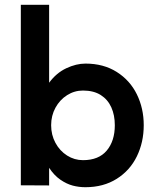

<svg xmlns="http://www.w3.org/2000/svg" viewBox="-20 -774 667 802"><path d="M459.6 -251Q459.6 -293 445 -325.6Q430.4 -358.2 400.9 -377Q371.4 -395.8 326.6 -395.8Q290.8 -395.8 260.3 -376.5Q229.8 -357.2 211.7 -324.1Q193.6 -291 193.6 -251Q193.6 -210.4 211.7 -177Q229.8 -143.6 260.3 -124.3Q290.8 -105 326.6 -105Q392.4 -105 426 -145.2Q459.6 -185.4 459.6 -251ZM580.4 -251Q580.4 -180 551.7 -121Q523 -62 467.5 -27Q412 8 336.6 8Q309.8 8 284.1 1.3Q258.4 -5.4 232.2 -23.4Q206 -41.4 185.2 -73V0.6L67 0V-754H185.2V-428.4Q215.2 -469.2 256.7 -488.8Q298.2 -508.4 337 -508.4Q412.4 -508.4 467.7 -473.4Q523 -438.4 551.7 -379.9Q580.4 -321.4 580.4 -251Z"/></svg>

Font: SUIT Variable
Style: Regular
Weight: 400
Designer: Sunn Youn; Korean Glyphs from Source Han Sans (Sandoll Communications; Soo-young Jang, Joo-yeon Kang)
Foundry: Sunn
Version: Version 1.150;FEAKit 1.0